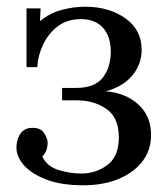

<svg xmlns="http://www.w3.org/2000/svg" viewBox="-20 -536 499 572"><path d="M228 16Q163 16 118.5 -1Q74 -18 51.5 -43.5Q29 -69 29 -96Q29 -121 41 -138Q53 -155 75 -155Q101 -156 111.5 -139.5Q122 -123 122 -110Q122 -100 118.5 -89.5Q115 -79 106 -70Q120 -40 154.5 -29.5Q189 -19 222 -19Q266 -19 300 -44.5Q334 -70 334 -127Q334 -186 297 -211.5Q260 -237 210 -237H165V-274H206Q262 -274 286 -304.5Q310 -335 310 -382Q310 -427 287 -453Q264 -479 221 -479Q180 -479 152 -457.5Q124 -436 108.5 -403.5Q93 -371 91 -336H59V-511H101L99 -473Q130 -498 165.5 -507Q201 -516 233 -516Q305 -516 353.5 -481.5Q402 -447 402 -388Q402 -345 374.5 -311.5Q347 -278 295 -264Q355 -259 392.5 -224.5Q430 -190 430 -134Q430 -89 404.5 -55.5Q379 -22 333.5 -3Q288 16 228 16Z"/></svg>

Font: Lora
Style: Regular
Weight: 400
Designer: Olga Karpushina, Alexei Vanyashin (Cyrillic)
Foundry: Cyreal
Version: Version 3.005; ttfautohint (v1.8.4.7-5d5b)